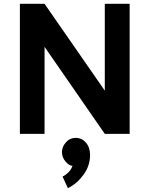

<svg xmlns="http://www.w3.org/2000/svg" viewBox="-20 -700 782 1004"><path d="M658 -680V0H528L213 -455V0H84V-680H213L528 -226V-680ZM376 21Q408 21 429.5 46Q451 71 451 111Q451 167 416.5 214Q382 261 335 284L307 223Q320 218 336 203Q352 188 359 167Q342 167 323 145Q304 123 304 95Q304 68 324.5 44.5Q345 21 376 21Z"/></svg>

Font: Palanquin
Style: Bold
Weight: 700
Designer: Pria Ravichandran
Version: Version 1.0.4